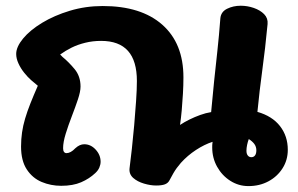

<svg xmlns="http://www.w3.org/2000/svg" viewBox="-20 -628 1029 663"><path d="M837.8 14.6Q803.9 14.6 775.3 -3.6Q746.8 -21.7 729.8 -52.1Q712.8 -82.4 712.8 -118.8Q712.8 -122.1 712.9 -127.1Q713 -132 714 -138.3Q685.9 -129.2 656.8 -110.2Q627.7 -91.2 604.6 -65.6Q588.8 -47.4 579 -30.4Q569.2 -13.3 565.2 -5.3Q560.4 4.2 549.7 8.4Q539 12.6 518.9 12.6Q499.6 12.6 477.1 5.9Q454.6 -0.7 439.9 -13.7Q425.3 -26.8 427.3 -46.4Q431.1 -74.9 435.3 -113.9Q439.6 -152.9 443.4 -195.9Q447.2 -238.9 449.9 -279.1Q452.7 -319.2 452.7 -348.2Q452.7 -417.9 421.9 -452.3Q391.1 -486.8 329.3 -486.8Q300.4 -486.8 274.5 -480.4Q248.6 -474.1 227.2 -463.5Q205.8 -452.9 187.7 -439.7L195.9 -431.4Q217.2 -414 237.7 -389.3Q258.1 -364.6 258.1 -329.1Q258.1 -311.9 249.1 -284.9Q240.1 -257.9 228 -226.6Q215.9 -195.3 206.9 -166.2Q197.9 -137.1 197.9 -116.2Q197.9 -107.6 201.1 -103.4Q204.2 -99.2 209.6 -99.2Q216.6 -99.2 224.2 -103.3Q231.9 -107.4 240.2 -116.2Q255.2 -129.9 270.9 -129.9Q293.4 -129.9 310.4 -111.4Q327.4 -92.9 327.4 -69.6Q327.4 -59.7 323 -49.4Q318.6 -39.1 308.9 -30.2Q288.3 -10.8 260.1 1.4Q231.9 13.6 191.4 13.6Q155.4 13.6 123.8 0.3Q92.1 -13 72.4 -43.1Q52.7 -73.2 52.7 -122Q52.7 -147.2 56.1 -170.6Q59.4 -193.9 66.7 -218.5Q74 -243.1 84.9 -270.6Q95.8 -298.1 110.6 -331.9L87.4 -351.4Q75.6 -361.8 63.5 -376.9Q51.4 -392 43.7 -409Q35.9 -426 35.9 -441.7Q35.9 -466 59.7 -494.9Q83.6 -523.8 125.4 -549.2Q167.3 -574.6 221.3 -590.9Q275.3 -607.2 334.7 -607.2Q467.3 -607.2 540.4 -542.7Q613.4 -478.2 613.4 -361.1Q613.4 -333.7 611.7 -304.6Q610 -275.4 607.6 -247.8Q605.1 -220.2 601.7 -196.6Q616.9 -206.7 634.6 -215.4Q652.3 -224.1 671.4 -231Q690.4 -237.9 709.1 -240.9Q714.1 -296.8 719.4 -348Q724.8 -399.2 730.6 -451.9Q736.4 -504.7 740.9 -564.7Q742.9 -587.2 764.1 -597.7Q785.3 -608.2 811.2 -608.2Q834.3 -608.2 856.3 -600.6Q878.3 -593 892.1 -579.1Q905.8 -565.1 904 -545.1Q895.8 -458.8 885.9 -387.1Q876.1 -315.4 868.9 -241.7Q920.2 -227 947 -192.4Q973.8 -157.9 973.8 -110.8Q973.8 -75.3 955.7 -46.9Q937.7 -18.4 907 -1.9Q876.3 14.6 837.8 14.6ZM848 -85.2Q856 -85.2 860.6 -91.3Q865.2 -97.4 865.2 -109Q865.2 -121.3 858.3 -130.8Q851.3 -140.2 839.1 -147.8Q835.6 -138.7 833.3 -127.7Q831 -116.8 831 -107.3Q831 -97 835.6 -91.1Q840.1 -85.2 848 -85.2Z"/></svg>

Font: Playpen Sans Thai
Style: Regular
Weight: 400
Designer: Sirin Gunkloy, Laura Meseguer, Veronika Burian, José Scaglione
Foundry: TypeTogether
Version: Version 2.000